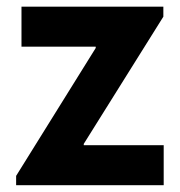

<svg xmlns="http://www.w3.org/2000/svg" viewBox="-20 -543 528 563"><path d="M27.3 -27.3 260.7 -402.3V-406.2H43V-523.4H459V-494.1L225.6 -121.1V-117.2H460V0H27.3Z"/></svg>

Font: Reddit Sans Chocolate
Style: Bold
Weight: 700
Designer: Stephen Hutchings
Foundry: Reddit
Version: Version 1.011